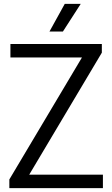

<svg xmlns="http://www.w3.org/2000/svg" viewBox="-20 -966 576 986"><path d="M28 0V-44.5L412 -689.5L417.5 -671H33.5V-740H503V-695.5L119 -50.5L113.5 -69H508.5V0ZM234 -804 312.5 -946H394.5L303 -804Z"/></svg>

Font: Encode Sans SC SemiCondensed
Style: Regular
Weight: 400
Width: 4
Designer: Multiple Designers
Foundry: Impallari Type
Version: Version 3.002